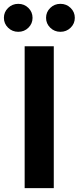

<svg xmlns="http://www.w3.org/2000/svg" viewBox="-62 -965 404 985"><path d="M213.9 -727.5V0H64.5V-727.5ZM248 -801.8Q217.3 -801.8 195.8 -822.8Q174.3 -843.8 174.3 -873.5Q174.3 -903.3 195.8 -924.3Q217.3 -945.3 248 -945.3Q278.8 -945.3 300.3 -924.3Q321.8 -903.3 321.8 -873.5Q321.8 -843.8 300.3 -822.8Q278.8 -801.8 248 -801.8ZM31.7 -801.8Q1 -801.8 -20.5 -822.8Q-42 -843.8 -42 -873.5Q-42 -903.3 -20.5 -924.3Q1 -945.3 31.7 -945.3Q62.5 -945.3 83.7 -924.3Q105 -903.3 105 -873.5Q105 -843.8 83.7 -822.8Q62.5 -801.8 31.7 -801.8Z"/></svg>

Font: Inter 16pt
Style: Bold
Weight: 700
Version: Version 4.001;git-66647c0bb